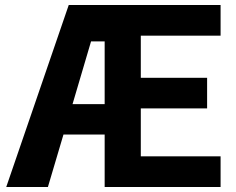

<svg xmlns="http://www.w3.org/2000/svg" viewBox="-20 -745 942 765"><path d="M858.9 -603H541V-435.1H805.2V-313H541V-122.1H858.9V0H397V-209H232.9L170.9 0H4.9L253.9 -725.1H858.9ZM269 -330.1H397V-580.1H342.8Z"/></svg>

Font: Stilu SemiBold
Style: Regular
Weight: 600
Designer: Genilson Lima Santos
Foundry: Genilson Lima Santos
Version: Version 1.200;PS 001.200;hotconv 1.0.88;makeotf.lib2.5.64775